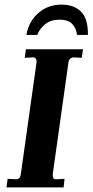

<svg xmlns="http://www.w3.org/2000/svg" viewBox="-20 -810 400 830"><path d="M50 -35Q67 -35 70 -57L138 -541V-546Q138 -553 134 -557.5Q130 -562 123 -562L87 -560L92 -597H339L333 -560L299 -562Q290 -562 283.5 -556Q277 -550 276 -541L208 -57V-52Q208 -33 224 -35L259 -37L255 0H8L13 -37ZM246 -790Q300 -790 330.5 -759.5Q361 -729 360 -659H313Q310 -687 292.5 -706Q275 -725 237 -725Q200 -725 175.5 -705.5Q151 -686 141 -659H94Q104 -717 145.5 -753.5Q187 -790 246 -790Z"/></svg>

Font: Unna
Style: Bold Italic
Weight: 700
Italic angle: -8.05°
Designer: Jorge de Buen Unna
Foundry: Omnibus-Type
Version: Version 2.008